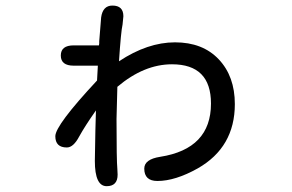

<svg xmlns="http://www.w3.org/2000/svg" viewBox="-20 -593 1040 683"><path d="M602.5 -442.4Q701.2 -442.4 758.3 -381.8Q815.4 -321.3 815.4 -222.7Q815.4 -69.3 683.6 5.9Q603.5 50.8 540 50.8Q493.2 50.8 493.2 6.8Q493.2 -26.4 549.8 -35.2Q730.5 -63.5 730.5 -224.6Q730.5 -364.3 591.8 -364.3Q492.2 -364.3 397.5 -284.2L394.5 -169.9Q394.5 -22.5 397.5 8.8L398.4 28.3Q398.4 69.3 359.4 69.3Q317.4 69.3 317.4 -20.5L319.3 -128.9L321.3 -200.2L319.3 -197.3Q282.2 -144.5 261.7 -107.4Q241.2 -68.4 217.8 -68.4Q176.8 -68.4 176.8 -108.4Q176.8 -147.5 325.2 -306.6L328.1 -359.4H242.2Q196.3 -359.4 196.3 -395.5Q196.3 -431.6 242.2 -431.6H332L333 -438.5V-446.3L339.8 -531.2Q345.7 -573.2 379.9 -573.2Q418.9 -573.2 418.9 -535.2L416 -505.9Q410.2 -480.5 403.3 -375Q504.9 -442.4 602.5 -442.4Z"/></svg>

Font: jf-openhuninn-1.1
Style: Regular
Weight: 400
Designer: [Kosugi Maru]
      Designed by Motoya company      

      [Varela Round]
      Joe Prince(Latin component); Avraham Co
Foundry: justfont CO.,LTD.
Version: 1.1